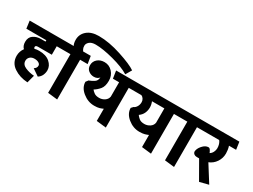

<svg xmlns="http://www.w3.org/2000/svg" viewBox="-74 -1689 3227 2447"><g transform="rotate(30 1540.0 -465.0)"><path d="M374 -239Q374 -260 350 -275Q326 -290 286 -290Q246 -290 221.5 -267Q197 -244 197 -210Q197 -155 258 -128.5Q319 -102 388 -98L358 16Q241 10 155 -48Q69 -106 69 -210Q69 -242 79 -272Q89 -302 108 -327Q91 -343 82.5 -365.5Q74 -388 74 -418Q74 -485 121 -517Q168 -549 231 -549H298V-569H4L-11 -680H550L567 -569H451V-444H248Q228 -444 219.5 -437.5Q211 -431 211 -420Q211 -413 213.5 -407.5Q216 -402 223 -399Q238 -403 254 -405Q270 -407 288 -407Q389 -407 445.5 -358Q502 -309 502 -243Q502 -206 486.5 -171Q471 -136 435 -113L337 -180Q357 -193 365.5 -206.5Q374 -220 374 -239Z M1386 -696Q1296 -752 1136.5 -794Q977 -836 872 -836Q812 -836 782 -809.5Q752 -783 752 -752Q752 -722 761 -705.5Q770 -689 775 -680H888L906 -569H795V16L653 0V-569H562L545 -680H637Q631 -689 625 -710Q619 -731 619 -763Q619 -844 681 -897.5Q743 -951 853 -951Q1004 -951 1185.5 -891.5Q1367 -832 1437 -783Z M1369 0V-179Q1346 -168 1318 -159.5Q1290 -151 1242 -151Q1149 -151 1071.5 -214Q994 -277 994 -360L1021 -395L1028 -397Q1055 -407 1093 -430Q1131 -453 1131 -507Q1127 -491 1104.5 -479.5Q1082 -468 1054 -468Q1009 -468 974 -496Q939 -524 939 -573Q939 -628 979.5 -663.5Q1020 -699 1082 -699Q1151 -699 1199 -647.5Q1247 -596 1247 -520Q1247 -436 1211 -393.5Q1175 -351 1133 -326Q1147 -307 1173.5 -288Q1200 -269 1247 -269Q1290 -269 1326 -293Q1362 -317 1369 -358V-569H1278L1261 -680H1604L1621 -569H1511V16Z M2035 0V-178Q2013 -168 1983.5 -159.5Q1954 -151 1907 -151Q1814 -151 1737 -214Q1660 -277 1660 -360L1686 -388Q1708 -395 1726.5 -424Q1745 -453 1745 -493Q1745 -518 1731 -539.5Q1717 -561 1697 -569H1616L1599 -680H2271L2287 -569H2176V16ZM1794 -334Q1807 -314 1834 -291.5Q1861 -269 1912 -269Q1955 -269 1991.5 -293Q2028 -317 2035 -358V-569H1853Q1860 -553 1865 -530.5Q1870 -508 1870 -486Q1870 -441 1852 -401.5Q1834 -362 1794 -334Z M2373 0V-569H2282L2265 -680H2608L2626 -569H2515V16Z M3091 -569H2986Q2995 -544 2999 -514.5Q3003 -485 3003 -463Q3003 -394 2965 -337Q2927 -280 2864 -255L3017 -12L2886 21L2737 -239H2702Q2679 -239 2663 -250.5Q2647 -262 2643 -281Q2643 -328 2684.5 -375Q2726 -422 2771 -422Q2787 -422 2799.5 -402.5Q2812 -383 2819 -364Q2846 -380 2860 -409Q2874 -438 2874 -466Q2874 -497 2865.5 -524Q2857 -551 2842 -569H2620L2603 -680H3075Z"/></g></svg>

Font: Palanquin Dark
Style: Regular
Weight: 400
Designer: Pria Ravichandran
Version: Version 1.001